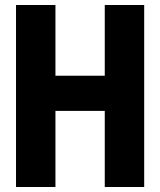

<svg xmlns="http://www.w3.org/2000/svg" viewBox="-20 -747 640 767"><path d="M398.5 0V-727H556V0ZM44 0V-727H201.5V0ZM155.5 -304V-444.5H424.5V-304Z"/></svg>

Font: Spline Sans Mono
Style: Bold
Weight: 700
Designer: Eben Sorkin, Mirko Velimirovic
Foundry: Sorkin Type
Version: Version 1.004